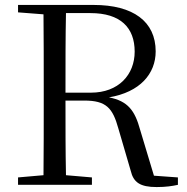

<svg xmlns="http://www.w3.org/2000/svg" viewBox="-20 -748 755 777"><path d="M53 -698 156 -690C157 -591 157 -491 157 -391V-337C157 -236 157 -137 156 -39L53 -30V0H352V-30L247 -39C245 -136 245 -235 245 -341H321C410 -341 436 -311 459 -228L509 -57C520 -10 547 9 614 9C651 9 677 5 700 0V-30L603 -37L547 -223C526 -300 498 -339 421 -354C547 -375 610 -450 610 -540C610 -661 519 -728 359 -728H53ZM247 -695H346C468 -695 525 -636 525 -539C525 -446 460 -373 348 -373H245C245 -496 245 -597 247 -695Z"/></svg>

Font: Noto Serif CJK TC
Style: Regular
Weight: 400
Designer: Ryoko NISHIZUKA 西塚涼子 (kana & ideographs); Frank Grießhammer (Latin, Greek & Cyrillic); Wenlong ZHANG 张文龙 (bopomofo); San
Foundry: Adobe
Version: Version 2.001;hotconv 1.1.0;makeotfexe 2.6.0